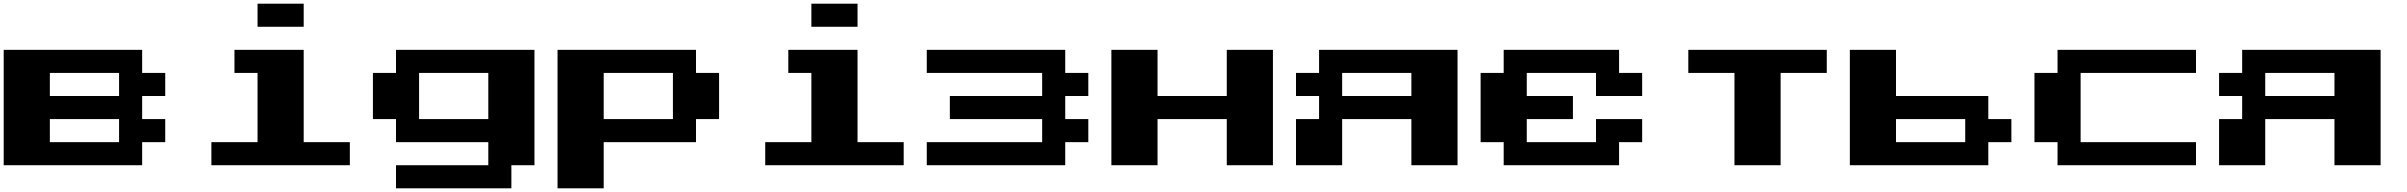

<svg xmlns="http://www.w3.org/2000/svg" viewBox="-20 -1020 13040 1040"><path d="M0 -437.5V-750H375H750V-687.5V-625H812.5H875V-562.5V-500H812.5H750V-437.5V-375H812.5H875V-312.5V-250H812.5H750V-187.5V-125H375H0ZM625 -562.5V-625H437.5H250V-562.5V-500H437.5H625ZM625 -312.5V-375H437.5H250V-312.5V-250H437.5H625Z M1250 -687.5V-750H1437.5H1625V-500V-250H1750H1875V-187.5V-125H1500H1125V-187.5V-250H1250H1375V-437.5V-625H1312.5H1250ZM1375 -937.5V-1000H1500H1625V-937.5V-875H1500H1375Z M2125 -687.5V-750H2500H2875V-437.5V-125H2812.5H2750V-62.5V0H2437.5H2125V-62.5V-125H2375H2625V-187.5V-250H2375H2125V-312.5V-375H2062.5H2000V-500V-625H2062.5H2125ZM2625 -500V-625H2437.5H2250V-500V-375H2437.5H2625Z M3000 -375V-750H3375H3750V-687.5V-625H3812.5H3875V-500V-375H3812.5H3750V-312.5V-250H3500H3250V-125V0H3125H3000ZM3625 -500V-625H3437.5H3250V-500V-375H3437.5H3625Z M4250 -687.5V-750H4437.5H4625V-500V-250H4750H4875V-187.5V-125H4500H4125V-187.5V-250H4250H4375V-437.5V-625H4312.5H4250ZM4375 -937.5V-1000H4500H4625V-937.5V-875H4500H4375Z M5000 -687.5V-750H5375H5750V-687.5V-625H5812.5H5875V-562.5V-500H5812.5H5750V-437.5V-375H5812.5H5875V-312.5V-250H5812.5H5750V-187.5V-125H5375H5000V-187.5V-250H5312.5H5625V-312.5V-375H5375H5125V-437.5V-500H5375H5625V-562.5V-625H5312.5H5000Z M6000 -437.5V-750H6125H6250V-625V-500H6437.5H6625V-625V-750H6750H6875V-437.5V-125H6750H6625V-250V-375H6437.5H6250V-250V-125H6125H6000Z M7125 -687.5V-750H7500H7875V-437.5V-125H7750H7625V-250V-375H7437.5H7250V-250V-125H7125H7000V-250V-375H7062.5H7125V-437.5V-500H7062.5H7000V-562.5V-625H7062.5H7125ZM7625 -562.5V-625H7437.5H7250V-562.5V-500H7437.5H7625Z M8125 -687.5V-750H8437.5H8750V-687.5V-625H8812.5H8875V-562.5V-500H8750H8625V-562.5V-625H8437.5H8250V-562.5V-500H8375H8500V-437.5V-375H8375H8250V-312.5V-250H8437.5H8625V-312.5V-375H8750H8875V-312.5V-250H8812.5H8750V-187.5V-125H8437.5H8125V-187.5V-250H8062.5H8000V-437.5V-625H8062.5H8125Z M9125 -687.5V-750H9500H9875V-687.5V-625H9750H9625V-375V-125H9500H9375V-375V-625H9250H9125Z M10000 -437.5V-750H10125H10250V-625V-500H10500H10750V-437.5V-375H10812.5H10875V-312.5V-250H10812.5H10750V-187.5V-125H10375H10000ZM10625 -312.5V-375H10437.5H10250V-312.5V-250H10437.5H10625Z M11125 -687.5V-750H11500H11875V-687.5V-625H11562.5H11250V-437.5V-250H11562.5H11875V-187.5V-125H11500H11125V-187.5V-250H11062.5H11000V-437.5V-625H11062.5H11125Z M12125 -687.5V-750H12500H12875V-437.5V-125H12750H12625V-250V-375H12437.5H12250V-250V-125H12125H12000V-250V-375H12062.5H12125V-437.5V-500H12062.5H12000V-562.5V-625H12062.5H12125ZM12625 -562.5V-625H12437.5H12250V-562.5V-500H12437.5H12625Z"/></svg>

Font: Press Start 2P
Style: Regular
Weight: 500
Monospace: yes
Version: Version 2.14